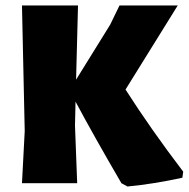

<svg xmlns="http://www.w3.org/2000/svg" viewBox="-20 -667 687 699"><path d="M647 -42 644 -20Q539 3 444 12L422 0Q320 -175 255 -297L253 -210L261 0H60L70 -190L60 -647H264L257 -377L381 -577L415 -647H627L437 -341Q529 -197 647 -42Z"/></svg>

Font: Luna Sans Black
Style: Regular
Weight: 900
Designer: Juan Pablo del Peral
Foundry: Huerta Tipografica
Version: Version 2.001; ttfautohint (v1.5)